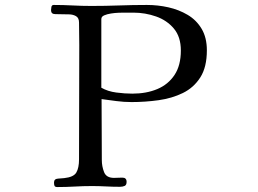

<svg xmlns="http://www.w3.org/2000/svg" viewBox="-20 -753 1040 775"><path d="M710 -549Q710 -604 682 -637.5Q654 -671 610 -686.5Q566 -702 518 -702H480Q473 -702 458.5 -701.5Q444 -701 428 -698.5Q412 -696 400.5 -691Q389 -686 389 -676V-399Q415 -384 449.5 -379.5Q484 -375 514 -375Q571 -375 615 -393.5Q659 -412 684.5 -450.5Q710 -489 710 -549ZM815 -550Q815 -482 788.5 -440.5Q762 -399 718 -377.5Q674 -356 620 -348.5Q566 -341 511 -341Q480 -341 450 -345Q420 -349 390 -353Q390 -292 390.5 -230.5Q391 -169 391 -107Q391 -82 400 -58.5Q409 -35 440 -35Q448 -35 456.5 -35.5Q465 -36 474 -36Q491 -36 491 -19Q491 -6 483 -2.5Q475 1 464 1Q436 1 407.5 -0.5Q379 -2 351 -2Q316 -2 281.5 0Q247 2 212 2Q202 2 200 -3Q198 -8 198 -16Q198 -31 214 -32Q230 -33 239 -34Q277 -38 288 -56.5Q299 -75 299 -110Q299 -226 299.5 -341Q300 -456 300 -571Q300 -594 299.5 -617Q299 -640 299 -662Q299 -681 286.5 -688Q274 -695 258 -695Q244 -695 230.5 -695.5Q217 -696 203 -696Q186 -696 186 -712Q186 -717 187.5 -725Q189 -733 197 -733Q235 -733 273 -731Q311 -729 349 -729Q405 -729 461 -731Q517 -733 573 -733Q617 -733 659.5 -723.5Q702 -714 737.5 -693Q773 -672 794 -636.5Q815 -601 815 -550Z"/></svg>

Font: Kaisei HarunoUmi
Style: Regular
Weight: 400
Designer: Font-Kai, 金井和夫
Foundry: KAZUO KANAI
Version: Version 5.003